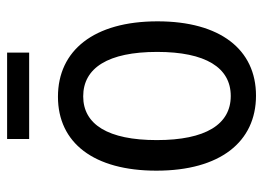

<svg xmlns="http://www.w3.org/2000/svg" viewBox="-120 -610 740 540"><g transform="rotate(-90 250.0 -340.0)"><path d="M129 -628H372V-690H129ZM251 10C381 10 460 -91 460 -267C460 -446 378 -547 248 -547C118 -547 40 -446 40 -270C40 -91 121 10 251 10ZM250 -61C170 -61 126 -132 126 -269C126 -406 170 -476 249 -476C329 -476 374 -406 374 -268C374 -132 330 -61 250 -61Z"/></g></svg>

Font: Noto Sans Mono ExtraCondensed
Style: Regular
Weight: 400
Width: 2
Designer: Monotype Design Team
Foundry: Monotype Imaging Inc.
Version: Version 2.014